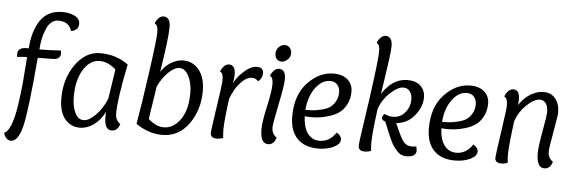

<svg xmlns="http://www.w3.org/2000/svg" viewBox="-53 -917 3654 1222"><g transform="rotate(5 1774.0 -305.5)"><path d="M368 -598Q351 -657 283 -657Q235 -657 209 -600.5Q183 -544 178 -464Q251 -464 314 -469Q317 -458 317 -449Q317 -412 269 -411Q246 -410 172 -410Q143 -65 118 34Q93 131 47 131Q32 131 19 118.5Q6 106 0 84Q24 77 43 28.5Q62 -20 74 -101.5Q86 -183 92 -251Q98 -319 104 -409Q72 -408 41 -404Q39 -418 39 -422Q39 -465 97 -465H110Q117 -577 164 -645.5Q211 -714 305 -714Q348 -714 382 -697.5Q416 -681 416 -647Q416 -606 368 -598Z M635 -104Q606 -49 564 -19.5Q522 10 477 10Q418 10 381 -35.5Q344 -81 344 -166Q344 -292 408.5 -383Q473 -474 567 -474Q669 -474 746 -417Q700 -193 700 -99Q700 -58 732 -36Q718 10 681 10Q634 10 634 -71Q634 -93 635 -104ZM642 -189Q655 -279 671 -379Q620 -424 568 -424Q505 -424 463.5 -357Q422 -290 422 -183Q422 -123 441.5 -81.5Q461 -40 497 -40Q530 -40 572 -81.5Q614 -123 642 -189Z M835 -46Q856 -164 886 -377.5Q916 -591 916 -637Q916 -686 895 -691Q897 -706 912.5 -724Q928 -742 947 -742Q991 -742 991 -676Q991 -608 956 -389Q982 -429 1020.5 -451.5Q1059 -474 1096 -474Q1158 -474 1197.5 -425.5Q1237 -377 1237 -290Q1237 -170 1173 -80Q1109 10 1003 10Q916 10 835 -46ZM942 -294Q942 -290 910 -84Q958 -39 1009 -39Q1071 -39 1115 -101Q1159 -163 1159 -271Q1159 -332 1136.5 -378Q1114 -424 1076 -424Q1046 -424 1008 -388Q970 -352 942 -294Z M1408 -256Q1389 -111 1389 -60Q1389 -30 1392 -5Q1374 3 1350 3Q1311 3 1311 -31Q1311 -47 1347 -289Q1356 -356 1356 -371Q1356 -418 1336 -423Q1338 -437 1354 -455.5Q1370 -474 1389 -474Q1430 -474 1430 -412Q1430 -392 1424 -356Q1440 -394 1484 -434Q1528 -474 1568 -474Q1609 -474 1609 -437Q1609 -406 1583 -383Q1565 -402 1541 -402Q1511 -402 1481 -373Q1451 -344 1434.5 -313.5Q1418 -283 1408 -256Z M1720 -521Q1701 -521 1689 -534Q1677 -547 1677 -568Q1677 -593 1694 -610.5Q1711 -628 1733 -628Q1751 -628 1763.5 -614Q1776 -600 1776 -579Q1776 -555 1758 -538Q1740 -521 1720 -521ZM1708 -474Q1751 -474 1751 -411Q1751 -374 1725 -248Q1699 -122 1699 -99Q1699 -58 1731 -36Q1717 10 1680 10Q1630 10 1630 -81Q1630 -128 1652.5 -228.5Q1675 -329 1675 -371Q1675 -418 1655 -423Q1657 -437 1673 -455.5Q1689 -474 1708 -474Z M2109 -102Q2140 -83 2140 -60Q2140 -30 2098 -10Q2056 10 2001 10Q1913 10 1865.5 -39Q1818 -88 1818 -180Q1818 -318 1892.5 -396Q1967 -474 2056 -474Q2116 -474 2148 -444.5Q2180 -415 2180 -370Q2180 -321 2160 -285Q2140 -249 2112.5 -230.5Q2085 -212 2047 -201Q2009 -190 1983 -187.5Q1957 -185 1930 -185Q1917 -185 1897 -187Q1901 -112 1930 -76Q1959 -40 2004 -40Q2069 -40 2109 -102ZM2102 -359Q2102 -387 2085.5 -406Q2069 -425 2039 -425Q1986 -425 1945.5 -369.5Q1905 -314 1898 -228Q1926 -228 1945.5 -229.5Q1965 -231 1997.5 -238.5Q2030 -246 2050 -258.5Q2070 -271 2086 -297Q2102 -323 2102 -359Z M2368 -371Q2434 -474 2529 -474Q2584 -474 2613.5 -445.5Q2643 -417 2643 -373Q2643 -312 2597 -256Q2551 -200 2481 -195Q2518 -108 2536 -84Q2557 -55 2594 -55Q2607 -55 2622 -58Q2626 -38 2626 -32Q2626 10 2562 10Q2546 10 2531 3.5Q2516 -3 2503.5 -17Q2491 -31 2481 -44.5Q2471 -58 2460.5 -81Q2450 -104 2443.5 -119Q2437 -134 2426.5 -160Q2416 -186 2411 -198Q2388 -206 2388 -219Q2388 -231 2401 -246Q2430 -233 2456 -233Q2503 -233 2533.5 -269Q2564 -305 2564 -352Q2564 -383 2549.5 -403.5Q2535 -424 2506 -424Q2472 -424 2424 -379.5Q2376 -335 2355 -273Q2334 -112 2334 -60Q2334 -30 2337 -5Q2319 3 2295 3Q2256 3 2256 -31Q2256 -43 2263 -94Q2270 -145 2281.5 -221Q2293 -297 2298 -335Q2333 -586 2333 -639Q2333 -686 2313 -691Q2315 -705 2331 -723.5Q2347 -742 2366 -742Q2409 -742 2409 -679Q2409 -655 2400.5 -591Q2392 -527 2381 -456.5Q2370 -386 2368 -371Z M2982 -102Q3013 -83 3013 -60Q3013 -30 2971 -10Q2929 10 2874 10Q2786 10 2738.5 -39Q2691 -88 2691 -180Q2691 -318 2765.5 -396Q2840 -474 2929 -474Q2989 -474 3021 -444.5Q3053 -415 3053 -370Q3053 -321 3033 -285Q3013 -249 2985.5 -230.5Q2958 -212 2920 -201Q2882 -190 2856 -187.5Q2830 -185 2803 -185Q2790 -185 2770 -187Q2774 -112 2803 -76Q2832 -40 2877 -40Q2942 -40 2982 -102ZM2975 -359Q2975 -387 2958.5 -406Q2942 -425 2912 -425Q2859 -425 2818.5 -369.5Q2778 -314 2771 -228Q2799 -228 2818.5 -229.5Q2838 -231 2870.5 -238.5Q2903 -246 2923 -258.5Q2943 -271 2959 -297Q2975 -323 2975 -359Z M3228 -273Q3207 -112 3207 -60Q3207 -30 3210 -5Q3192 3 3168 3Q3129 3 3129 -31Q3129 -45 3151 -194.5Q3173 -344 3173 -368Q3173 -414 3152 -423Q3154 -437 3170 -455.5Q3186 -474 3205 -474Q3246 -474 3246 -412Q3246 -394 3243 -376Q3273 -423 3315.5 -448.5Q3358 -474 3397 -474Q3447 -474 3474.5 -440Q3502 -406 3502 -351Q3502 -332 3483 -227.5Q3464 -123 3464 -99Q3464 -58 3496 -36Q3482 10 3445 10Q3395 10 3395 -81Q3395 -124 3413.5 -225.5Q3432 -327 3432 -347Q3432 -382 3418.5 -402.5Q3405 -423 3381 -423Q3342 -423 3295 -377.5Q3248 -332 3228 -273Z"/></g></svg>

Font: Overlock
Style: Italic
Weight: 400
Designer: Dario Muhafara
Foundry: Dario Manuel Muhafara
Version: Version 1.002